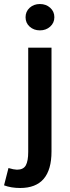

<svg xmlns="http://www.w3.org/2000/svg" viewBox="-66 -728 349 954"><path d="M183.3 -595.7Q162.6 -577.1 132.3 -577.1Q102.1 -577.1 81.5 -595.5Q61 -613.8 61 -642.3Q61 -670.9 81.5 -689.5Q102.1 -708 132.3 -708Q162.6 -708 183.3 -689.5Q204.1 -670.9 204.1 -642.6Q204.1 -614.3 183.3 -595.7ZM34.2 206.1Q-10.7 206.1 -45.9 192.9L-23.9 106.9Q2 114.7 18.1 115.2Q50.3 115.2 62.3 93.5Q74.2 71.8 74.2 26.9V-491.2H189.9V24.9Q189.9 206.1 34.2 206.1Z"/></svg>

Font: SourceSansPro-Semibold
Style: Regular
Weight: 600
Designer: Paul D. Hunt
Foundry: Adobe Systems Incorporated
Version: Version 2.020;PS 2.0;hotconv 1.0.86;makeotf.lib2.5.63406